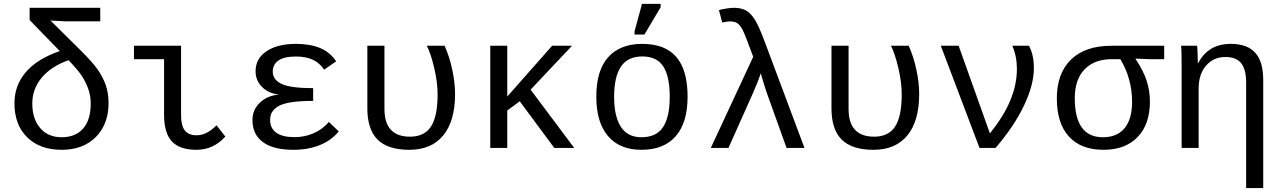

<svg xmlns="http://www.w3.org/2000/svg" viewBox="-20 -765 6641 993"><path d="M449.2 -230Q449.2 -272 435.5 -308.1Q421.9 -344.2 402.1 -374Q382.3 -403.8 334.5 -453.6Q244.6 -421.9 195.8 -363.3Q147 -304.7 147 -230Q147 -150.4 187.7 -102.8Q228.5 -55.2 298.8 -55.2Q370.6 -55.2 409.9 -100.1Q449.2 -145 449.2 -230ZM316.4 -654.8 241.2 -658.7 395.5 -505.9Q458 -444.3 485.1 -405.5Q512.2 -366.7 526.9 -324.7Q541.5 -282.7 541.5 -231.9Q541.5 -123.5 476.1 -56.9Q410.6 9.8 298.8 9.8Q186.5 9.8 120.6 -54.9Q54.7 -119.6 54.7 -231Q54.7 -323.2 113.8 -392.1Q172.9 -460.9 289.1 -501L133.3 -661.1V-724.6H498.5V-654.8Z M916.5 -168.9Q916.5 -114.7 936 -90.1Q955.6 -65.4 996.6 -65.4Q1050.3 -65.4 1099.6 -117.2L1145.5 -58.6Q1083.5 9.8 996.1 9.8Q909.7 9.8 869.1 -33.4Q828.6 -76.7 828.6 -170.4V-459H672.9V-528.3H916.5Z M1503.4 -55.7Q1556.2 -55.7 1602.8 -76.2Q1649.4 -96.7 1680.7 -134.3L1731.9 -85.4Q1692.9 -38.1 1633.1 -14.2Q1573.2 9.8 1497.6 9.8Q1393.1 9.8 1339.4 -30.3Q1285.6 -70.3 1285.6 -144Q1285.6 -196.8 1323.5 -233.4Q1361.3 -270 1419.4 -275.4V-276.4Q1367.2 -282.7 1334.5 -315.9Q1301.8 -349.1 1301.8 -397Q1301.8 -461.9 1358.4 -500Q1415 -538.1 1510.7 -538.1Q1583 -538.1 1634.5 -517.1Q1686 -496.1 1718.8 -447.8L1656.2 -404.8Q1633.3 -439.5 1597.9 -456.1Q1562.5 -472.7 1511.2 -472.7Q1448.7 -472.7 1419.7 -451.9Q1390.6 -431.2 1390.6 -395Q1390.6 -352.1 1437.3 -330.6Q1483.9 -309.1 1599.6 -309.1V-243.2Q1474.6 -243.2 1425.8 -219Q1377 -194.8 1377 -145.5Q1377 -101.1 1409.2 -78.4Q1441.4 -55.7 1503.4 -55.7Z M2333.5 -278.8Q2333.5 -139.2 2272.5 -64.7Q2211.4 9.8 2096.7 9.8Q1985.8 9.8 1932.9 -43Q1879.9 -95.7 1879.9 -204.6V-528.3H1968.3V-201.7Q1968.3 -58.1 2100.6 -58.1Q2174.8 -58.1 2209 -110.6Q2243.2 -163.1 2243.2 -276.9Q2243.2 -340.3 2225.3 -415.3Q2207.5 -490.2 2187.5 -528.3H2279.3Q2305.2 -470.7 2319.3 -403.3Q2333.5 -335.9 2333.5 -278.8Z M2846.7 0 2668 -241.2 2603.5 -193.4V0H2515.6V-528.3H2603.5V-265.6L2835.4 -528.3H2938.5L2724.1 -301.3L2949.7 0Z M3536.1 -264.6Q3536.1 -131.3 3474.9 -60.8Q3413.6 9.8 3297.9 9.8Q3184.6 9.8 3124.3 -61.5Q3064 -132.8 3064 -264.6Q3064 -400.9 3125.7 -469.5Q3187.5 -538.1 3300.8 -538.1Q3419.9 -538.1 3478 -470.2Q3536.1 -402.3 3536.1 -264.6ZM3443.8 -264.6Q3443.8 -369.6 3410.4 -421.4Q3377 -473.1 3302.2 -473.1Q3226.6 -473.1 3191.4 -420.4Q3156.2 -367.7 3156.2 -264.6Q3156.2 -162.1 3191.4 -108.6Q3226.6 -55.2 3296.9 -55.2Q3374.5 -55.2 3409.2 -107.4Q3443.8 -159.7 3443.8 -264.6ZM3261.7 -586.4V-602.5L3300.3 -745.1H3396.5V-727.1L3313 -586.4Z M3875.5 -471.2Q3833.5 -586.4 3820.6 -610.8Q3807.6 -635.3 3793.5 -644.8Q3779.3 -654.3 3754.9 -654.3Q3740.2 -654.3 3715.3 -648.4L3698.2 -712.9Q3711.4 -716.8 3735.4 -720.7Q3759.3 -724.6 3776.9 -724.6Q3813.5 -724.6 3837.9 -710.9Q3862.3 -697.3 3882.8 -665.3Q3903.3 -633.3 3932.1 -557.1L4140.6 0H4047.9L3946.8 -281.7Q3941.9 -294.9 3930.4 -331.8Q3918.9 -368.7 3915 -386.2Q3900.4 -342.3 3873 -280.8L3747.6 0H3656.2Z M4733.9 -278.8Q4733.9 -139.2 4672.9 -64.7Q4611.8 9.8 4497.1 9.8Q4386.2 9.8 4333.3 -43Q4280.3 -95.7 4280.3 -204.6V-528.3H4368.7V-201.7Q4368.7 -58.1 4501 -58.1Q4575.2 -58.1 4609.4 -110.6Q4643.6 -163.1 4643.6 -276.9Q4643.6 -340.3 4625.7 -415.3Q4607.9 -490.2 4587.9 -528.3H4679.7Q4705.6 -470.7 4719.7 -403.3Q4733.9 -335.9 4733.9 -278.8Z M5327.1 -413.1Q5327.1 -325.7 5275.4 -217.8Q5223.6 -109.9 5128.9 0H5045.9L4845.7 -528.3H4938L5099.6 -75.2Q5172.4 -165.5 5205.8 -247.3Q5239.3 -329.1 5239.3 -408.7Q5239.3 -474.6 5215.3 -528.3H5301.8Q5327.1 -481 5327.1 -413.1Z M5927.2 -239.7Q5927.2 -122.1 5863.5 -56.2Q5799.8 9.8 5688 9.8Q5570.8 9.8 5508.3 -58.8Q5445.8 -127.4 5445.8 -255.9Q5445.8 -385.3 5519 -456.8Q5592.3 -528.3 5728 -528.3H6001V-459H5925.3L5853 -461.9V-460Q5894 -398.4 5910.6 -346.9Q5927.2 -295.4 5927.2 -239.7ZM5835 -238.3Q5835 -357.4 5774.4 -459H5731Q5640.1 -459 5589.4 -406.5Q5538.6 -354 5538.6 -256.8Q5538.6 -55.2 5684.1 -55.2Q5757.8 -55.2 5796.4 -102.3Q5835 -149.4 5835 -238.3Z M6424.8 207.5V-339.4Q6424.8 -405.8 6399.2 -438Q6373.5 -470.2 6317.4 -470.2Q6256.8 -470.2 6218 -426Q6179.2 -381.8 6179.2 -306.2V0H6091.3V-415.5Q6091.3 -507.8 6088.4 -528.3H6171.4Q6171.9 -525.9 6172.4 -515.1Q6172.9 -504.4 6173.6 -490.5Q6174.3 -476.6 6175.3 -438H6176.8Q6228 -538.1 6345.7 -538.1Q6430.2 -538.1 6471.7 -492.4Q6513.2 -446.8 6513.2 -352.1V207.5Z"/></svg>

Font: Cousine
Style: Regular
Weight: 400
Monospace: yes
Designer: Steve Matteson
Foundry: Ascender Corporation
Version: Version 1.20